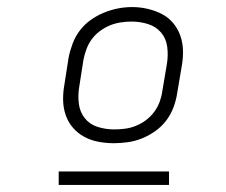

<svg xmlns="http://www.w3.org/2000/svg" viewBox="-20 -722 640 543"><path d="M302 -317Q280 -317 258.5 -321Q237 -325 218.5 -335Q200 -345 186.5 -360.5Q173 -376 166 -396Q159 -416 158.5 -438Q158 -460 162 -482L174 -559Q178 -579 185.5 -599Q193 -619 206 -636Q219 -653 236.5 -665.5Q254 -678 273.5 -686Q293 -694 313 -698Q333 -702 354 -702Q376 -702 397.5 -697Q419 -692 437.5 -682.5Q456 -673 469.5 -657Q483 -641 490 -621Q497 -601 497.5 -579Q498 -557 494 -535L481 -458Q478 -438 470.5 -418Q463 -398 450 -381Q437 -364 419.5 -351.5Q402 -339 382.5 -331Q363 -323 342.5 -320Q322 -317 302 -317ZM303 -356Q318 -356 333.5 -358Q349 -360 364 -366Q379 -372 392.5 -382Q406 -392 416 -405.5Q426 -419 431.5 -434Q437 -449 439 -464L452 -541Q456 -565 453 -589Q450 -613 435.5 -630Q421 -647 398.5 -654Q376 -661 352 -661Q336 -661 320.5 -658.5Q305 -656 290.5 -650Q276 -644 262.5 -634Q249 -624 239.5 -611Q230 -598 224.5 -583Q219 -568 216 -553L204 -476Q200 -452 203 -428.5Q206 -405 220 -387.5Q234 -370 256.5 -363Q279 -356 303 -356ZM458 -199H146V-237H458Z"/></svg>

Font: Iosevka Curly Slab XLtEx
Style: Italic
Weight: 200
Width: 7
Italic angle: -9°
Monospace: yes
Designer: Belleve Invis
Foundry: Belleve Invis
Version: Version 11.1.0; ttfautohint (v1.8.3)